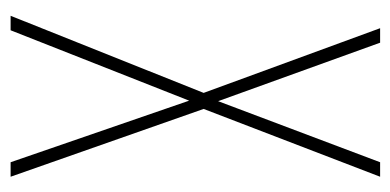

<svg xmlns="http://www.w3.org/2000/svg" viewBox="-212 -636 754 371"><g transform="rotate(90 165.5 -450.0)"><path d="M321 -93H293L174 -438L38 -93H10L159 -466L34 -807H62L175 -494L293 -807H321L190 -466Z"/></g></svg>

Font: Noto Sans Kannada UI ExtraCondensed Thin
Style: Regular
Weight: 100
Width: 2
Designer: Jelle Bosma - Monotype Design Team
Foundry: Monotype Imaging Inc.
Version: Version 2.005; ttfautohint (v1.8.4.7-5d5b)